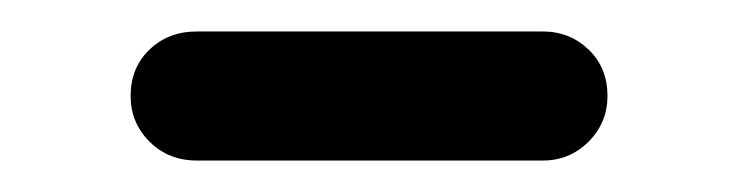

<svg xmlns="http://www.w3.org/2000/svg" viewBox="-20 -328 469 122"><path d="M105 -226Q87 -226 75 -238Q63 -250 63 -267Q63 -285 75 -296.5Q87 -308 105 -308H325Q342 -308 354 -296.5Q366 -285 366 -267Q366 -250 354 -238Q342 -226 325 -226Z"/></svg>

Font: Nunito SemiBold
Style: Regular
Weight: 600
Designer: Vernon Adams
Foundry: Vernon Adams
Version: Version 3.602